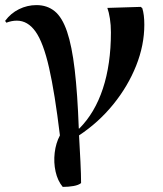

<svg xmlns="http://www.w3.org/2000/svg" viewBox="-23 -545 638 753"><path d="M223 188Q203 164 195 128Q187 92 191.5 54Q196 16 212 -14Q192 -180 169.5 -279Q147 -378 116.5 -421Q86 -464 43 -464Q23 -464 2 -456L-3 -463Q19 -493 51.5 -509Q84 -525 120 -525Q162 -525 191.5 -501Q221 -477 240 -421Q259 -365 270 -271.5Q281 -178 286 -41H288Q349 -102 380.5 -197.5Q412 -293 412 -418Q412 -447 408 -472.5Q404 -498 398 -514L529 -518L535 -513Q543 -488 543 -448Q543 -368 511 -287.5Q479 -207 421.5 -136Q364 -65 287 -14Q290 38 292.5 89.5Q295 141 295 173Q285 181 265.5 184.5Q246 188 223 188Z"/></svg>

Font: Literata 72pt SemiBold
Style: Regular
Weight: 600
Designer: Latin by Veronika Burian and Jose Scaglione. Greek by Irene Vlachou. Cyrillic by Vera Evstafieva.
Foundry: TypeTogether
Version: Version 3.002